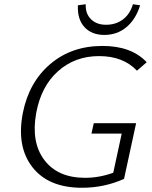

<svg xmlns="http://www.w3.org/2000/svg" viewBox="-20 -881 717 907"><path d="M348 -856 385 -861Q383 -817 409.5 -790.5Q436 -764 481 -764Q527 -764 560.5 -789Q594 -814 608 -861L642 -856Q621 -789 577 -752.5Q533 -716 473 -716Q413 -716 379 -753Q345 -790 348 -856ZM151 -347Q126 -209 189.5 -125Q253 -41 382 -41Q449 -41 515 -65L555 -250H412L423 -299H623L566 -36Q473 6 367 6Q209 6 133 -91.5Q57 -189 88 -348Q117 -493 217.5 -578.5Q318 -664 464 -664Q601 -664 673 -587L627 -547Q562 -616 448 -616Q334 -616 254 -544.5Q174 -473 151 -347Z"/></svg>

Font: EauTest Semilight
Style: Italic
Weight: 300
Italic angle: -12°
Designer: Christian Thalmann (Catharsis Fonts)
Version: Version 0.001;PS 000.001;hotconv 1.0.88;makeotf.lib2.5.64775